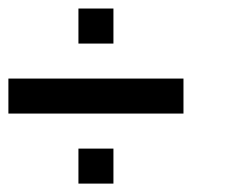

<svg xmlns="http://www.w3.org/2000/svg" viewBox="-20 -687 540 457"><path d="M0 -416.7V-500H416.7V-416.7ZM166.7 -250V-333.3H250V-250ZM166.7 -583.3V-666.7H250V-583.3Z"/></svg>

Font: GalmuriMono11 Regular
Style: Regular
Weight: 400
Designer: Lee Minseo (quiple)
Version: Version 2.399;hotconv 1.1.1;makeotfexe 2.6.0 DEVELOPMENT